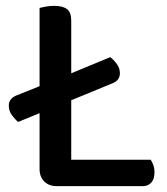

<svg xmlns="http://www.w3.org/2000/svg" viewBox="-20 -634 570 655"><path d="M173 1Q147 1 131 -15Q115 -31 115 -57V-248L42 -218Q32 -226 21 -240.5Q10 -255 10 -274Q10 -297 35 -308L115 -340V-607Q123 -609 136.5 -611.5Q150 -614 165 -614Q194 -614 208.5 -603Q223 -592 223 -564V-384L356 -439Q367 -431 378 -416.5Q389 -402 389 -384Q389 -360 364 -350L223 -292V-89H494Q499 -82 503 -71Q507 -60 507 -46Q507 -23 496 -11Q485 1 467 1H173Z"/></svg>

Font: Baloo Tammudu 2 Medium
Style: Regular
Weight: 500
Designer: Maithili Shingre, Omkar Shende and Ek Type
Foundry: Ek Type
Version: Version 1.640;hotconv 1.0.111;makeotfexe 2.5.65597; ttfautoh